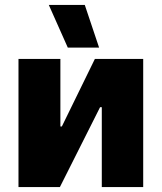

<svg xmlns="http://www.w3.org/2000/svg" viewBox="-20 -759 656 779"><path d="M255 -566H382L324 -739H178ZM55 0H223L386 -324H393V0H561V-520H365L231 -246H225V-520H55Z"/></svg>

Font: Fixel Text ExtraBold
Style: Regular
Weight: 800
Width: 4
Designer: AlfaBravo + MacPaw
Foundry: Kyrylo Tkachov, Marchela Mozhyna, Serhii Makarenko, Maria Weinstein, Zakhar Kryvoshyya
Version: Version 1.211